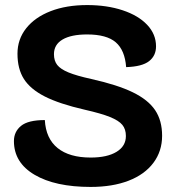

<svg xmlns="http://www.w3.org/2000/svg" viewBox="-20 -729 695 758"><path d="M35 -172Q35 -209 63 -232Q91 -255 157 -255Q161 -182 207.5 -144.5Q254 -107 338 -107Q403 -107 440 -129.5Q477 -152 477 -192Q477 -219 463 -236Q449 -253 414.5 -267Q380 -281 314 -296Q214 -319 157 -348Q100 -377 74.5 -417Q49 -457 49 -517Q49 -574 83.5 -617.5Q118 -661 180 -685Q242 -709 324 -709Q402 -709 464 -688.5Q526 -668 561 -631Q596 -594 596 -546Q596 -509 568.5 -487.5Q541 -466 478 -464Q473 -531 437 -562Q401 -593 324 -593Q261 -593 227 -573Q193 -553 193 -515Q193 -489 206 -472.5Q219 -456 250.5 -443Q282 -430 341 -417Q444 -394 504.5 -364.5Q565 -335 592.5 -294Q620 -253 620 -193Q620 -132 585.5 -86Q551 -40 487.5 -15.5Q424 9 338 9Q198 9 116.5 -39Q35 -87 35 -172Z"/></svg>

Font: K2D ExtraBold
Style: Regular
Weight: 800
Designer: Katatrad Aksorn Co.,Ltd.
Foundry: Cadson Demak Co.,Ltd.
Version: Version 1.000; ttfautohint (v1.6)